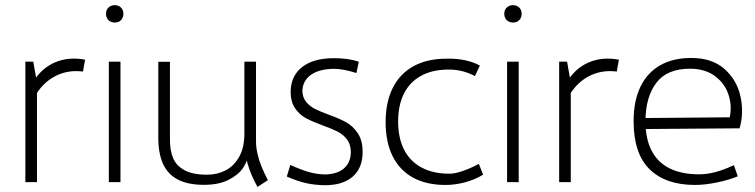

<svg xmlns="http://www.w3.org/2000/svg" viewBox="-20 -719 2982 758"><path d="M80.1 -475.6H111.3L126 -392.6V0H80.1ZM110.8 -395.5Q143.6 -449.7 197 -472.7Q250.5 -495.6 315.9 -483.4L307.6 -436.5Q247.6 -444.3 197.3 -418Q147 -391.6 115.7 -335.4Z M433.1 -629.9Q423.3 -629.9 415.3 -634.3Q407.2 -638.7 402.8 -646.7Q398.4 -654.8 398.4 -664.6Q398.4 -674.3 402.8 -682.1Q407.2 -689.9 415.3 -694.3Q423.3 -698.7 433.1 -698.7Q442.9 -698.7 450.7 -694.3Q458.5 -689.9 462.9 -682.1Q467.3 -674.3 467.3 -664.6Q467.3 -654.8 462.9 -646.7Q458.5 -638.7 450.7 -634.3Q442.9 -629.9 433.1 -629.9ZM409.7 -475.6H455.6V0H409.7Z M785.6 10.7Q721.2 10.7 681.4 -10.5Q641.6 -31.7 623.3 -72.8Q605 -113.8 605 -174.8V-475.1H650.9V-167.5Q650.9 -125.5 663.1 -95.5Q675.3 -65.4 707.8 -47.4Q740.2 -29.3 798.3 -29.3Q837.4 -29.3 870.6 -46.4Q903.8 -63.5 924.3 -100.1Q944.8 -136.7 944.8 -191.4L957.5 -104Q957.5 -83 939.7 -56.2Q921.9 -29.3 883.1 -9.3Q844.2 10.7 785.6 10.7ZM996.6 19Q944.8 -73.2 944.8 -160.2L990.7 -161.1Q990.7 -137.2 996.6 -111.6Q1002.4 -85.9 1012.5 -61.3Q1022.5 -36.6 1035.2 -12.7L1037.6 -7.8ZM944.8 -160.2V-475.6H990.7V-103Z M1263.2 12.2Q1223.1 11.7 1189.2 4.2Q1155.3 -3.4 1112.3 -22L1126 -67.9Q1170.4 -47.9 1201.4 -39.3Q1232.4 -30.8 1263.2 -30.3Q1311.5 -31.2 1338.1 -54.4Q1364.7 -77.6 1365.2 -118.7Q1364.7 -148.9 1349.9 -168.5Q1335 -188 1313.5 -199Q1292 -210 1254.9 -223.6Q1213.4 -238.8 1188.2 -252.2Q1163.1 -265.6 1145.3 -291Q1127.4 -316.4 1127.4 -357.4Q1128.4 -419.9 1173.1 -454.6Q1217.8 -489.3 1298.8 -489.3Q1355 -489.3 1396.5 -475.6L1387.2 -430.7Q1334.5 -447.3 1298.8 -447.3Q1241.7 -446.8 1209 -424.6Q1176.3 -402.3 1173.8 -362.3Q1173.8 -335.4 1187.7 -317.9Q1201.7 -300.3 1221.9 -289.8Q1242.2 -279.3 1276.9 -266.6Q1320.3 -251 1346.9 -236.1Q1373.5 -221.2 1392.6 -192.9Q1411.6 -164.6 1411.6 -118.7Q1411.6 -56.2 1372.8 -22Q1334 12.2 1263.2 12.2Z M1738.3 11.2Q1663.6 11.2 1610.6 -17.8Q1557.6 -46.9 1530 -102.5Q1502.4 -158.2 1502.4 -236.8Q1502.4 -316.4 1531 -372.8Q1559.6 -429.2 1614 -458.5Q1668.5 -487.8 1745.1 -487.3Q1782.7 -488.3 1816.7 -481Q1850.6 -473.6 1874.5 -460L1855 -418.5Q1831.5 -431.6 1803 -438.5Q1774.4 -445.3 1745.6 -444.3Q1684.6 -443.4 1640.9 -418.9Q1597.2 -394.5 1574.5 -348.9Q1551.8 -303.2 1551.8 -239.3Q1551.8 -174.3 1575.4 -127.9Q1599.1 -81.5 1644.8 -57.4Q1690.4 -33.2 1754.4 -33.2Q1775.4 -33.2 1805.7 -43.5Q1835.9 -53.7 1870.1 -71.8H1870.6L1887.2 -29.3Q1855 -9.8 1816.2 0.7Q1777.3 11.2 1738.3 11.2Z M2005.4 -629.9Q1995.6 -629.9 1987.5 -634.3Q1979.5 -638.7 1975.1 -646.7Q1970.7 -654.8 1970.7 -664.6Q1970.7 -674.3 1975.1 -682.1Q1979.5 -689.9 1987.5 -694.3Q1995.6 -698.7 2005.4 -698.7Q2015.1 -698.7 2022.9 -694.3Q2030.8 -689.9 2035.2 -682.1Q2039.6 -674.3 2039.6 -664.6Q2039.6 -654.8 2035.2 -646.7Q2030.8 -638.7 2022.9 -634.3Q2015.1 -629.9 2005.4 -629.9ZM1981.9 -475.6H2027.8V0H1981.9Z M2187.5 -475.6H2218.8L2233.4 -392.6V0H2187.5ZM2218.3 -395.5Q2251 -449.7 2304.4 -472.7Q2357.9 -495.6 2423.3 -483.4L2415 -436.5Q2355 -444.3 2304.7 -418Q2254.4 -391.6 2223.1 -335.4Z M2723.6 11.2Q2608.4 11.2 2544.9 -50.5Q2481.4 -112.3 2481.4 -240.7Q2481.4 -320.8 2508.5 -376.7Q2535.6 -432.6 2586.7 -461.4Q2637.7 -490.2 2709 -490.2Q2791 -490.2 2840.1 -446.8Q2889.2 -403.3 2903.3 -338.4Q2917.5 -273.4 2899.9 -212.4L2505.9 -209.5L2510.3 -252.9L2860.8 -255.9Q2870.6 -300.3 2856.2 -344.7Q2841.8 -389.2 2803.2 -418.2Q2764.6 -447.3 2705.6 -447.8Q2613.3 -448.2 2570.8 -391.6Q2528.3 -335 2528.3 -240.2Q2528.3 -171.4 2552.2 -124.8Q2576.2 -78.1 2623.5 -54.4Q2670.9 -30.8 2740.7 -30.8Q2770.5 -30.8 2804 -39.6Q2837.4 -48.3 2877.4 -66.9L2892.6 -22.9Q2857.4 -8.3 2809.8 1.5Q2762.2 11.2 2723.6 11.2Z"/></svg>

Font: DavidDev Light
Style: Regular
Weight: 300
Designer: David.dev
Foundry: David.dev
Version: Version 1.001;FEAKit 1.0